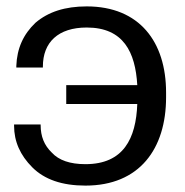

<svg xmlns="http://www.w3.org/2000/svg" viewBox="-20 -565 579 600"><path d="M499 -261V-276C499 -434 416 -545 251 -545C183 -545 131 -528 91 -494C53 -458 33 -414 31 -359V-354H114V-357C114 -433 162 -479 251 -479C366 -479 403 -402 409 -299H187V-240H409C405 -132 366 -52 247 -52C199 -52 164 -64 142 -88C118 -111 107 -139 107 -174V-176H24V-172C24 -123 43 -80 81 -42C119 -4 174 15 247 15C416 15 499 -100 499 -261Z"/></svg>

Font: Cheyenne Sans
Style: Regular
Weight: 400
Designer: The Public Sans project authors (U.S. Web Design System), Libre Franklin designed by Pablo Impallari and Rodrigo Fuenzal
Foundry: The Cheyenne Sans Project Authors
Version: Version 2.007